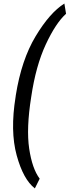

<svg xmlns="http://www.w3.org/2000/svg" viewBox="-20 -816 386 1063"><path d="M67.4 -288.1Q98.6 -484.4 177.2 -615.2Q255.9 -746.1 336.4 -796.4L345.7 -739.7Q288.6 -688.5 233.4 -569.8Q178.2 -451.2 152.8 -279.3Q125 -104.5 141.6 6.8Q158.2 118.2 199.7 173.3L172.9 227.1Q108.9 177.7 72.3 43.9Q35.6 -89.8 66.4 -280.3Z"/></svg>

Font: RobotoCondensed-Italic
Style: Italic
Weight: 400
Designer: Google
Version: Version 1.200311; 2013